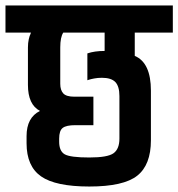

<svg xmlns="http://www.w3.org/2000/svg" viewBox="-55 -685 651 701"><path d="M47 -375V-512Q47 -528 50 -541.5Q53 -555 56 -560L58 -566H-35V-665H576V-566H437V-481Q496 -456 496 -354V-173Q496 -83 446 -43.5Q396 -4 271 -4Q148 -4 95 -41Q42 -78 42 -162V-188Q42 -256 91 -280Q47 -303 47 -375ZM165 -512V-379Q165 -356 176 -344Q187 -332 216 -332H286V-228H220Q187 -228 174 -218Q161 -208 161 -179V-168Q161 -133 181.5 -121.5Q202 -110 271 -110Q338 -110 359.5 -125.5Q381 -141 381 -179V-334Q381 -370 366 -385.5Q351 -401 317 -401Q302 -401 289 -398.5Q276 -396 270 -394L264 -392V-490Q290 -499 327 -499V-566H176Q165 -549 165 -512Z"/></svg>

Font: Khand ExtraBold
Style: Regular
Weight: 800
Designer: Sanchit Sawaria and Jyotish Sonowal (Devanagari), Satya Rajpurohit (Latin)
Foundry: Indian Type Foundry
Version: Version 2.000;PS 1.0;hotconv 1.0.79;makeotf.lib2.5.61930